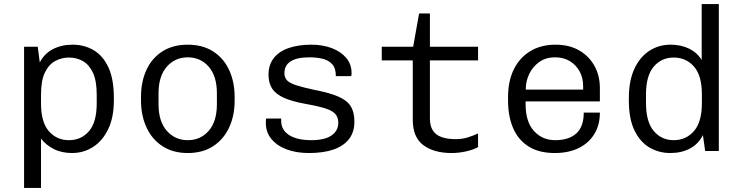

<svg xmlns="http://www.w3.org/2000/svg" viewBox="-20 -740 3640 941"><path d="M98 181V-511H165L175 -434Q197 -477 239 -499Q281 -521 336 -521Q393 -521 439 -494Q485 -467 511.5 -409.5Q538 -352 538 -261V-248Q538 -165 510.5 -107.5Q483 -50 436.5 -20Q390 10 333 10Q282 10 243 -10Q204 -30 181 -61V181ZM318 -53Q378 -53 416 -97Q454 -141 454 -233V-276Q454 -344 435.5 -383.5Q417 -423 386.5 -440.5Q356 -458 318 -458Q283 -458 251.5 -441.5Q220 -425 200.5 -385.5Q181 -346 181 -276V-233Q181 -141 219.5 -97Q258 -53 318 -53Z M900 10Q828 10 776.5 -23.5Q725 -57 698 -115.5Q671 -174 671 -248V-264Q671 -340 698 -398Q725 -456 776.5 -488.5Q828 -521 900 -521Q973 -521 1024.5 -488Q1076 -455 1103 -397Q1130 -339 1130 -264V-248Q1130 -172 1102.5 -114Q1075 -56 1024 -23Q973 10 900 10ZM900 -53Q963 -53 1003 -99Q1043 -145 1043 -229V-283Q1043 -367 1003 -413Q963 -459 900 -459Q838 -459 797.5 -413Q757 -367 757 -283V-229Q757 -145 797.5 -99Q838 -53 900 -53Z M1494 10Q1432 10 1384.5 -8Q1337 -26 1310 -59Q1283 -92 1283 -136Q1283 -139 1283 -145.5Q1283 -152 1284 -159H1358V-148Q1358 -103 1397 -78Q1436 -53 1507 -53Q1571 -53 1604.5 -76Q1638 -99 1638 -138Q1638 -163 1625 -179.5Q1612 -196 1578 -207.5Q1544 -219 1482 -230Q1414 -242 1373 -260Q1332 -278 1314 -305.5Q1296 -333 1296 -374Q1296 -422 1321.5 -455Q1347 -488 1394.5 -504.5Q1442 -521 1506 -521Q1562 -521 1606.5 -504Q1651 -487 1677 -456Q1703 -425 1703 -383Q1703 -381 1703 -377Q1703 -373 1701 -367H1626Q1626 -406 1608 -425.5Q1590 -445 1561 -452Q1532 -459 1497 -459Q1374 -459 1374 -381Q1374 -360 1386.5 -346.5Q1399 -333 1431 -322.5Q1463 -312 1523 -299Q1596 -285 1638.5 -266.5Q1681 -248 1699 -219Q1717 -190 1717 -144Q1717 -93 1691 -59Q1665 -25 1615.5 -7.5Q1566 10 1494 10Z M2193 10Q2107 10 2055 -28.5Q2003 -67 2003 -153V-444H1851V-511H2005L2034 -674H2087V-511H2323V-444H2087V-159Q2087 -123 2101.5 -100.5Q2116 -78 2144.5 -68Q2173 -58 2213 -58Q2246 -58 2274 -67Q2302 -76 2323 -86V-19Q2300 -6 2264 2Q2228 10 2193 10Z M2699 10Q2621 10 2570 -22.5Q2519 -55 2494.5 -113Q2470 -171 2470 -246V-265Q2470 -342 2498 -399.5Q2526 -457 2578.5 -489Q2631 -521 2702 -521Q2770 -521 2818.5 -493Q2867 -465 2893.5 -417Q2920 -369 2920 -309V-243H2556V-229Q2556 -143 2597 -98Q2638 -53 2701 -53Q2768 -53 2804.5 -86Q2841 -119 2841 -188H2920Q2920 -127 2892.5 -82.5Q2865 -38 2815.5 -14Q2766 10 2699 10ZM2557 -301H2838V-318Q2838 -358 2821 -389.5Q2804 -421 2773.5 -440Q2743 -459 2701 -459Q2654 -459 2622 -435.5Q2590 -412 2573.5 -377Q2557 -342 2557 -305Z M3265 10Q3210 10 3164 -16.5Q3118 -43 3090 -100Q3062 -157 3062 -248V-259Q3062 -344 3089 -402.5Q3116 -461 3162.5 -491Q3209 -521 3266 -521Q3318 -521 3357.5 -501.5Q3397 -482 3419 -446V-720H3503V0H3436L3425 -78Q3403 -34 3361.5 -12Q3320 10 3265 10ZM3282 -53Q3342 -53 3381 -97.5Q3420 -142 3420 -235V-277Q3420 -370 3381 -414Q3342 -458 3282 -458Q3222 -458 3184 -413.5Q3146 -369 3146 -277V-236Q3146 -143 3184 -98Q3222 -53 3282 -53Z"/></svg>

Font: Chivo Mono Light
Style: Regular
Weight: 300
Monospace: yes
Designer: Hector Gatti
Foundry: Omnibus-Type
Version: Version 1.008